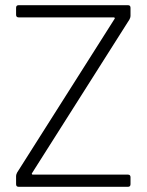

<svg xmlns="http://www.w3.org/2000/svg" viewBox="-20 -720 565 740"><path d="M46 -55 422 -648Q423 -649 422 -651Q421 -653 419 -653H52Q42 -653 42 -663V-690Q42 -700 52 -700H473Q483 -700 483 -690V-658Q483 -653 479 -645L103 -52Q102 -51 103 -49Q104 -47 106 -47H473Q483 -47 483 -37V-10Q483 0 473 0H52Q42 0 42 -10V-42Q42 -47 46 -55Z"/></svg>

Font: Barlow Light
Style: Regular
Weight: 300
Designer: Jeremy Tribby
Foundry: Tribby Type
Version: Version 1.422